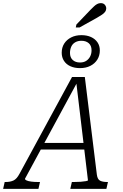

<svg xmlns="http://www.w3.org/2000/svg" viewBox="-72 -1209 789 1229"><path d="M191 -294H480L481 -252H171ZM415 -692 427 -691 88 -65Q87 -59 98 -54Q109 -49 128.5 -46.5Q148 -44 171 -44H184L174 0H-52L-42 -44H-36Q-7 -44 14 -53.5Q35 -63 53 -97L389 -716H471L548 -91Q552 -61 568.5 -52.5Q585 -44 614 -44H619L609 0H378L388 -44H401Q425 -44 445 -45.5Q465 -47 478 -49.5Q491 -52 491 -55ZM449 -948Q426 -948 409 -938Q392 -928 384 -910Q376 -892 376 -870Q376 -841 393.5 -825Q411 -809 440 -809Q464 -809 480 -819.5Q496 -830 505 -847.5Q514 -865 514 -887Q514 -917 496 -932.5Q478 -948 449 -948ZM440 -773Q405 -773 378.5 -785Q352 -797 337.5 -819.5Q323 -842 323 -871Q323 -905 339 -930Q355 -955 383.5 -969.5Q412 -984 449 -984Q484 -984 510.5 -972Q537 -960 552 -938Q567 -916 567 -886Q567 -853 551 -827.5Q535 -802 506.5 -787.5Q478 -773 440 -773ZM507 -1146Q520 -1159 530 -1168.5Q540 -1178 550.5 -1183.5Q561 -1189 573 -1189Q590 -1189 599 -1178.5Q608 -1168 608 -1155Q608 -1143 601 -1133.5Q594 -1124 581.5 -1115.5Q569 -1107 550 -1096L437 -1033H413L417 -1052Z"/></svg>

Font: Roboto Serif 20pt ExtraLight
Style: Italic
Weight: 250
Italic angle: -10°
Version: Version 1.007